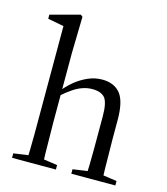

<svg xmlns="http://www.w3.org/2000/svg" viewBox="-111 -829 793 914"><g transform="rotate(15 285.5 -371.5)"><path d="M34 0H250V-22L154 -36H133L34 -22ZM105 0H184Q183 -23 182 -61Q181 -99 181 -140Q180 -180 180 -211V-361V-366V-555L184 -735L174 -743L29 -704V-684L108 -669V-211Q108 -180 108 -140Q107 -99 107 -61Q106 -23 105 0ZM326 0H543V-22L446 -36H426L326 -22ZM396 0H477Q476 -23 475 -61Q474 -98 474 -139Q473 -179 473 -211V-304Q473 -395 443 -433Q412 -471 353 -471Q317 -471 283 -456Q249 -441 220 -417Q190 -392 169 -364H163L174 -343Q201 -367 225 -383Q248 -399 272 -407Q295 -415 319 -415Q363 -415 382 -392Q400 -368 400 -302V-211Q400 -179 400 -139Q399 -98 399 -61Q398 -23 396 0Z"/></g></svg>

Font: Source Serif 4 48pt
Style: Regular
Weight: 400
Designer: Frank Grie√ühammer
Foundry: Adobe Systems Incorporated
Version: Version 4.004;hotconv 1.0.116;makeotfexe 2.5.65601